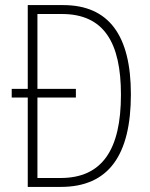

<svg xmlns="http://www.w3.org/2000/svg" viewBox="-20 -734 590 754"><path d="M228 -714H89V-385H26V-351H89V0H219C406 0 494 -124 494 -364C494 -594 408 -714 228 -714ZM223 -679C388 -679 455 -567 455 -362C455 -146 381 -35 218 -35H127V-351H278V-385H127V-679Z"/></svg>

Font: Noto Sans Arabic UI Cn XLt
Style: Regular
Weight: 200
Width: 3
Designer: Monotype Design Team, Nadine Chahine and Nizar Qandah
Foundry: Monotype Imaging Inc.
Version: Version 2.010